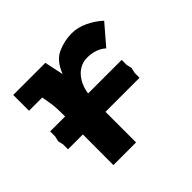

<svg xmlns="http://www.w3.org/2000/svg" viewBox="-138 -718 877 877"><g transform="rotate(-45 300.0 -280.0)"><path d="M133.5 -197.5H37.5V-229L31.5 -255L37.5 -280.5V-313H134V-332Q134 -367 131.2 -388.8Q128.5 -410.5 121.5 -448H36V-550H243.5L263 -457.5Q286.5 -520 331 -540.2Q375.5 -560.5 424.5 -560.5Q462.5 -560.5 501.8 -541.8Q541 -523 569.5 -496L487 -400Q451.5 -432 394 -432Q368.5 -432 345.2 -418.5Q322 -405 305.2 -378Q288.5 -351 282.5 -313H499.5V-280.5L505.5 -255L499.5 -229V-197.5H279.5V0H133Z"/></g></svg>

Font: JuliaMono ExtraBold
Style: Regular
Weight: 800
Monospace: yes
Designer: cormullion
Foundry: corm
Version: Version 0.055; ttfautohint (v1.8.4)